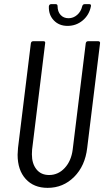

<svg xmlns="http://www.w3.org/2000/svg" viewBox="-20 -899 503 927"><path d="M65 -152Q65 -161 67 -185L129 -690Q131 -700 140 -700H190Q200 -700 198 -690L135 -177Q134 -169 134 -154Q134 -109 156 -81.5Q178 -54 217 -54Q261 -54 292.5 -88Q324 -122 331 -177L394 -690Q396 -700 405 -700H455Q459 -700 461.5 -697Q464 -694 463 -690L401 -185Q391 -98 338 -45Q285 8 210 8Q143 8 104 -35Q65 -78 65 -152ZM216 -869Q218 -879 227 -879H249Q258 -879 258 -869Q258 -843 272.5 -827Q287 -811 311 -811Q334 -811 352.5 -827Q371 -843 377 -869Q380 -879 389 -879H411Q421 -879 419 -869Q411 -827 379.5 -800.5Q348 -774 306 -774Q265 -774 239.5 -801Q214 -828 216 -869Z"/></svg>

Font: Barlow Condensed
Style: Italic
Weight: 400
Width: 3
Italic angle: -7°
Designer: Jeremy Tribby
Foundry: Tribby Type
Version: Version 1.408